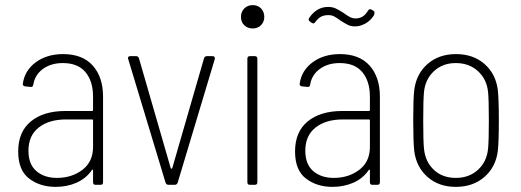

<svg xmlns="http://www.w3.org/2000/svg" viewBox="-20 -721 2033 749"><path d="M382 -344V-10Q382 0 372 0H353Q343 0 343 -10V-56Q343 -59 341 -59.5Q339 -60 338 -57Q316 -25 279 -8.5Q242 8 197 8Q136 8 93.5 -24.5Q51 -57 51 -130Q51 -207 100.5 -247.5Q150 -288 235 -288H339Q343 -288 343 -292V-344Q343 -404 313.5 -439.5Q284 -475 225 -475Q179 -475 147.5 -452Q116 -429 110 -391Q108 -380 99 -382L78 -384Q68 -386 69 -394Q76 -446 119.5 -478Q163 -510 226 -510Q302 -510 342 -465Q382 -420 382 -344ZM343 -148V-251Q343 -255 339 -255H237Q171 -255 131 -223.5Q91 -192 91 -133Q91 -80 122 -53.5Q153 -27 202 -27Q260 -27 301.5 -58.5Q343 -90 343 -148Z M626 -8 480 -491 479 -494Q479 -502 489 -502H511Q519 -502 522 -494L646 -65Q647 -63 649 -63Q651 -63 652 -65L776 -494Q779 -502 787 -502H809Q814 -502 816.5 -499Q819 -496 818 -491L673 -8Q670 0 661 0H638Q629 0 626 -8Z M920 -655Q920 -675 933 -688Q946 -701 966 -701Q986 -701 998.5 -688Q1011 -675 1011 -655Q1011 -636 998.5 -623Q986 -610 966 -610Q946 -610 933 -622.5Q920 -635 920 -655ZM945 -10V-492Q945 -502 955 -502H974Q984 -502 984 -492V-10Q984 0 974 0H955Q945 0 945 -10Z M1462 -344V-10Q1462 0 1452 0H1433Q1423 0 1423 -10V-56Q1423 -59 1421 -59.5Q1419 -60 1418 -57Q1396 -25 1359 -8.5Q1322 8 1277 8Q1216 8 1173.5 -24.5Q1131 -57 1131 -130Q1131 -207 1180.5 -247.5Q1230 -288 1315 -288H1419Q1423 -288 1423 -292V-344Q1423 -404 1393.5 -439.5Q1364 -475 1305 -475Q1259 -475 1227.5 -452Q1196 -429 1190 -391Q1188 -380 1179 -382L1158 -384Q1148 -386 1149 -394Q1156 -446 1199.5 -478Q1243 -510 1306 -510Q1382 -510 1422 -465Q1462 -420 1462 -344ZM1423 -148V-251Q1423 -255 1419 -255H1317Q1251 -255 1211 -223.5Q1171 -192 1171 -133Q1171 -80 1202 -53.5Q1233 -27 1282 -27Q1340 -27 1381.5 -58.5Q1423 -90 1423 -148ZM1308 -641Q1293 -652 1283.5 -657Q1274 -662 1261 -662Q1245 -662 1233.5 -656.5Q1222 -651 1210 -635Q1204 -626 1196 -632L1189 -637Q1181 -643 1186 -651Q1215 -694 1260 -694Q1276 -694 1288.5 -688.5Q1301 -683 1318 -672Q1321 -670 1331 -663Q1341 -656 1349.5 -652.5Q1358 -649 1366 -649Q1381 -649 1393 -655.5Q1405 -662 1416 -680Q1422 -688 1428 -684L1432 -682L1437 -679Q1441 -676 1441 -671Q1441 -666 1438 -660Q1424 -639 1404 -628.5Q1384 -618 1365 -618Q1349 -618 1337 -624Q1325 -630 1308 -641Z M1596 -132Q1592 -167 1592 -252Q1592 -336 1596 -370Q1604 -433 1648 -471.5Q1692 -510 1759 -510Q1826 -510 1870 -471.5Q1914 -433 1922 -370Q1926 -335 1926 -251Q1926 -167 1922 -132Q1914 -69 1869.5 -30.5Q1825 8 1758 8Q1692 8 1648 -30.5Q1604 -69 1596 -132ZM1884 -141Q1887 -170 1887 -251Q1887 -333 1884 -362Q1879 -412 1844.5 -443.5Q1810 -475 1758 -475Q1707 -475 1673 -443.5Q1639 -412 1634 -362Q1631 -332 1631 -251Q1631 -169 1634 -141Q1639 -90 1672.5 -58.5Q1706 -27 1758 -27Q1810 -27 1844.5 -58.5Q1879 -90 1884 -141Z"/></svg>

Font: Barlow Semi Condensed ExLight
Style: Regular
Weight: 275
Width: 4
Designer: Jeremy Tribby
Foundry: Tribby Type
Version: Version 1.408